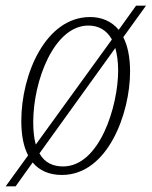

<svg xmlns="http://www.w3.org/2000/svg" viewBox="-37 -606 534 676"><path d="M-17 50H18L78 -34C102 -5 137 10 181 10C343 10 421 -208 421 -354C421 -406 412 -446 397 -475L477 -586H442L381 -501C355 -532 320 -546 280 -546C124 -546 38 -345 38 -180C38 -130 46 -89 62 -59ZM80 -176C80 -323 154 -516 274 -516C309 -516 338 -501 357 -467L89 -97C83 -118 80 -144 80 -176ZM185 -20C150 -20 120 -33 102 -66L369 -437C375 -415 379 -389 379 -358C379 -233 314 -20 185 -20Z"/></svg>

Font: Noto Serif Condensed ExtraLight
Style: Italic
Weight: 200
Width: 3
Italic angle: -12°
Designer: Monotype Design Team
Foundry: Monotype Imaging Inc.
Version: Version 2.013